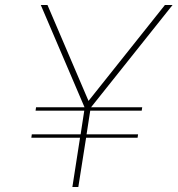

<svg xmlns="http://www.w3.org/2000/svg" viewBox="-20 -752 714 772"><path d="M294.9 0H271L301.8 -198.2H106L107.9 -211.9H304.2L318.8 -307.1H123L125 -320.8H319.8L144 -731.9H170.9L335.9 -346.2L643.1 -731.9H673.8L346.2 -320.8H551.8L549.8 -307.1H342.8L328.1 -211.9H535.2L533.2 -198.2H326.2Z"/></svg>

Font: Squarion Thin
Style: Italic
Weight: 100
Designer: Natanael Gama
Version: Version 1.00;September 12, 2019;FontCreator 11.5.0.2425 64-b